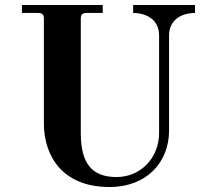

<svg xmlns="http://www.w3.org/2000/svg" viewBox="-20 -732 834 770"><path d="M68 -680H132C150 -680 156 -674 156 -656V-237C156 -108 229 18 419 18C570 18 658 -83 658 -208V-590C658 -654 710 -680 762 -680V-712H514V-680C566 -680 618 -654 618 -590V-198C618 -102 547 -22 447 -22C350 -22 304 -75 304 -198V-656C304 -674 310 -680 328 -680H392V-712H68Z"/></svg>

Font: Old Standard
Style: Bold
Weight: 700
Designer: Alexey Kryukov <alexios@thessalonica.org.ru>
Version: Version 2.0.2